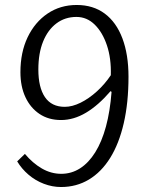

<svg xmlns="http://www.w3.org/2000/svg" viewBox="-20 -737 568 771"><path d="M225 14Q190 14 156 1Q122 -12 94.5 -35.5Q67 -59 49 -89L80 -119Q111 -82 148 -60.5Q185 -39 226 -39Q267 -39 301.5 -61Q336 -83 362.5 -125.5Q389 -168 405.5 -229Q422 -290 428 -368L424 -371Q375 -314 325.5 -284.5Q276 -255 225 -255Q175 -255 138.5 -279.5Q102 -304 82 -347Q62 -390 62 -447Q62 -527 91 -587.5Q120 -648 171 -682.5Q222 -717 288 -717Q354 -717 400.5 -682.5Q447 -648 471.5 -583Q496 -518 496 -429Q496 -325 477 -242.5Q458 -160 422.5 -103Q387 -46 337 -16Q287 14 225 14ZM240 -308Q270 -308 303.5 -324.5Q337 -341 369 -370Q401 -399 425 -435Q427 -502 409.5 -554.5Q392 -607 360.5 -638Q329 -669 287 -669Q241 -669 206.5 -643Q172 -617 153 -570Q134 -523 134 -458Q134 -386 160.5 -347Q187 -308 240 -308Z"/></svg>

Font: Literata 18pt Light
Style: Italic
Weight: 300
Italic angle: -2°
Designer: Latin by Veronika Burian and Jose Scaglione. Greek by Irene Vlachou. Cyrillic by Vera Evstafieva
Foundry: TypeTogether
Version: Version 3.103;gftools[0.9.29]